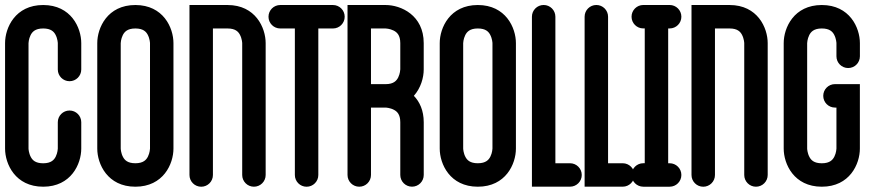

<svg xmlns="http://www.w3.org/2000/svg" viewBox="-20 -737 3478 758"><path d="M150.4 0.1C260.7 0.1 300.8 -89.8 300.8 -150.3V-254.4C300.8 -280 280.1 -300.7 254.5 -300.7C228.9 -300.7 208.2 -280 208.2 -254.4V-150.3C208.2 -150.1 207.6 -133.9 200.1 -118.9C194 -106.6 182.7 -92.4 150.4 -92.4C119.1 -92.4 107.9 -105.5 101.7 -117C93.2 -132.7 92.6 -150.2 92.6 -150.2V-566.7C92.6 -566.9 93.2 -583.1 100.7 -598.1C106.8 -610.4 118.1 -624.6 150.4 -624.6C181.7 -624.6 192.9 -611.5 199.1 -600C207.6 -584.3 208.2 -566.8 208.2 -566.8V-462.7C208.2 -437.1 228.9 -416.4 254.5 -416.4C280.1 -416.4 300.8 -437.1 300.8 -462.7V-566.8C300.8 -627.3 260.7 -717.2 150.4 -717.2C40.1 -717.2 0 -627.3 0 -566.8V-150.3C0 -89.8 40.1 0.1 150.4 0.1Z M514.4 0.1C624.8 0.1 664.8 -89.8 664.8 -150.3V-566.8C664.8 -627.3 624.7 -717.2 514.4 -717.2C404.1 -717.2 364 -627.3 364 -566.8V-150.3C364 -89.8 404.1 0.1 514.4 0.1ZM456.6 -150.7V-566.7C456.6 -566.9 457.2 -583.1 464.7 -598.1C470.8 -610.4 482.1 -624.6 514.4 -624.6C545.7 -624.6 556.9 -611.5 563.1 -600C571.6 -584.3 572.2 -566.8 572.2 -566.8V-150.4C572.2 -150.2 571.6 -134 564.1 -119C558 -106.7 546.7 -92.5 514.4 -92.5C483.1 -92.5 471.9 -105.6 465.7 -117.1C457.4 -132.3 456.7 -149.2 456.6 -150.7Z M982.5 0.1C1008.1 0.1 1028.8 -20.6 1028.8 -46.2V-566.8C1028.8 -627.3 988.7 -717.2 878.4 -717.2H728V-46.2C728 -20.6 748.7 0.2 774.3 0.2C799.9 0.2 820.6 -20.5 820.6 -46.1V-624.6H878.4C909.7 -624.6 920.9 -611.5 927.1 -600C935.6 -584.3 936.2 -566.8 936.2 -566.8V-46.2C936.2 -20.6 956.9 0.1 982.5 0.1Z M1236.7 -624.6H1294.5C1320.1 -624.6 1340.8 -645.3 1340.8 -670.9C1340.8 -696.5 1320.1 -717.2 1294.5 -717.2H1086.3C1060.7 -717.2 1040 -696.4 1040 -670.9C1040 -645.4 1060.7 -624.6 1086.3 -624.6H1144.1V-46.1C1144.1 -20.5 1164.8 0.2 1190.4 0.2C1216 0.2 1236.7 -20.5 1236.7 -46.1Z M1613.9 -358.7C1641.4 -389.6 1652.8 -430.4 1652.8 -462.7V-566.8C1652.8 -677.1 1562.9 -717.2 1502.4 -717.2H1352V-46.2C1352 -20.6 1372.7 0.1 1398.3 0.1C1423.9 0.1 1444.6 -20.6 1444.6 -46.2V-312.3H1502.1C1503.8 -312.2 1520.6 -311.4 1535.7 -303.2C1547.2 -297 1560.3 -285.8 1560.3 -254.5V-46.3C1560.3 -20.7 1581 0 1606.6 0C1632.2 0 1652.9 -20.7 1652.9 -46.3V-254.4C1652.8 -300.9 1636.9 -334.9 1613.9 -358.7ZM1560.2 -462.7C1560.2 -462.5 1559.6 -446.4 1552.1 -431.3C1545.9 -419 1534.7 -404.8 1502.4 -404.8H1444.6V-624.6H1502.4C1502.6 -624.6 1518.7 -624 1533.8 -616.5C1546.1 -610.3 1560.3 -599.1 1560.3 -566.8V-462.7Z M1866.4 0.1C1976.8 0.1 2016.8 -89.8 2016.8 -150.3V-566.8C2016.8 -627.3 1976.7 -717.2 1866.4 -717.2C1756.1 -717.2 1716 -627.3 1716 -566.8V-150.3C1716 -89.8 1756.1 0.1 1866.4 0.1ZM1808.6 -150.7V-566.7C1808.6 -566.9 1809.2 -583.1 1816.7 -598.1C1822.8 -610.4 1834.1 -624.6 1866.4 -624.6C1897.7 -624.6 1908.9 -611.5 1915.1 -600C1923.6 -584.3 1924.2 -566.8 1924.2 -566.8V-150.4C1924.2 -150.2 1923.6 -134 1916.1 -119C1910 -106.7 1898.7 -92.5 1866.4 -92.5C1835.1 -92.5 1823.9 -105.6 1817.7 -117.1C1809.4 -132.3 1808.7 -149.2 1808.6 -150.7Z M2230.4 0C2256 0 2276.7 -20.6 2276.7 -46.2C2276.7 -71.8 2256 -92.5 2230.4 -92.5H2172.6V-671C2172.6 -696.6 2151.9 -717.3 2126.3 -717.3C2100.7 -717.3 2080 -696.6 2080 -671V0Z M2438.4 0C2464 0 2484.7 -20.6 2484.7 -46.2C2484.7 -71.8 2464 -92.5 2438.4 -92.5H2380.6V-671C2380.6 -696.6 2359.9 -717.3 2334.3 -717.3C2308.7 -717.3 2288 -696.6 2288 -671V0Z M2617.9 -624.7H2623.7C2649.3 -624.7 2670 -645.4 2670 -671C2670 -696.6 2649.3 -717.3 2623.7 -717.3H2519.6C2494 -717.3 2473.3 -696.5 2473.3 -671C2473.3 -645.5 2494 -624.7 2519.6 -624.8H2525.4V-92.6H2519.6C2494 -92.6 2473.3 -71.9 2473.3 -46.3C2473.3 -20.7 2494 0 2519.6 0.1H2623.7C2649.3 0.1 2670 -20.6 2670 -46.2C2670 -71.8 2649.3 -92.5 2623.7 -92.5H2617.9Z M2964.5 0.1C2990.1 0.1 3010.8 -20.6 3010.8 -46.2V-566.8C3010.8 -627.3 2970.7 -717.2 2860.4 -717.2H2710V-46.2C2710 -20.6 2730.7 0.2 2756.3 0.2C2781.9 0.2 2802.6 -20.5 2802.6 -46.1V-624.6H2860.4C2891.7 -624.6 2902.9 -611.5 2909.1 -600C2917.6 -584.3 2918.2 -566.8 2918.2 -566.8V-46.2C2918.2 -20.6 2938.9 0.1 2964.5 0.1Z M3224.4 0.1C3334.8 0.1 3374.8 -89.8 3374.7 -150.4V-404.9H3276.4C3250.8 -404.9 3230.1 -384.2 3230.1 -358.6C3230.1 -333 3250.8 -312.3 3276.4 -312.3H3282.2V-150.3C3282.2 -150.1 3281.6 -133.9 3274.1 -118.9C3268 -106.6 3256.7 -92.4 3224.4 -92.4C3193.1 -92.4 3181.9 -105.5 3175.7 -117C3167.2 -132.7 3166.6 -150.2 3166.6 -150.2V-566.7C3166.6 -566.9 3167.2 -583.1 3174.7 -598.1C3180.8 -610.4 3192.1 -624.6 3224.4 -624.6C3255.7 -624.6 3266.9 -611.5 3273.1 -600C3281.6 -584.3 3282.2 -566.8 3282.2 -566.8V-514.7C3282.2 -489.1 3302.9 -468.4 3328.5 -468.4C3354.1 -468.4 3374.8 -489.1 3374.8 -514.7V-566.8C3374.8 -627.3 3334.7 -717.2 3224.4 -717.2C3114.1 -717.2 3074 -627.3 3074 -566.8V-150.3C3074 -89.8 3114.1 0.1 3224.4 0.1Z"/></svg>

Font: Cactron
Style: Regular
Weight: 400
Version: Version 1.0